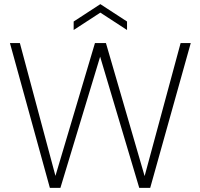

<svg xmlns="http://www.w3.org/2000/svg" viewBox="-20 -908 969 928"><path d="M221 0 28 -700H76L248 -58L439 -700H492L679 -57L853 -700H902L706 0H653L464 -634L272 0ZM336 -763V-804L465 -888L594 -804V-763L465 -847Z"/></svg>

Font: DM Sans 12pt ExtraLight
Style: Regular
Weight: 250
Version: Version 4.004;gftools[0.9.30]